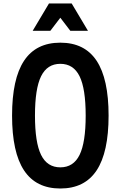

<svg xmlns="http://www.w3.org/2000/svg" viewBox="-20 -1061 690 1098"><path d="M325 17Q186 17 117.5 -86.5Q49 -190 49 -400Q49 -610 117.5 -713.5Q186 -817 325 -817Q464 -817 532.5 -713.5Q601 -610 601 -400Q601 -190 532.5 -86.5Q464 17 325 17ZM325 -104Q400 -104 435 -175Q470 -246 470 -400Q470 -554 435 -625Q400 -696 325 -696Q250 -696 215 -625Q180 -554 180 -400Q180 -246 215 -175Q250 -104 325 -104ZM167 -885 260 -1041H390L483 -885H382L291 -1004H359L268 -885Z"/></svg>

Font: Martian Mono SemiCondensed Medium
Style: Regular
Weight: 500
Width: 4
Designer: Roman Shamin
Foundry: Evil Martians
Version: Version 1.000